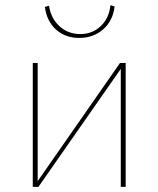

<svg xmlns="http://www.w3.org/2000/svg" viewBox="-20 -724 614 744"><path d="M287 -577Q233 -577 197 -609.5Q161 -642 154 -697L170 -702Q177 -653 210.5 -622.5Q244 -592 291 -592Q338 -592 370.5 -623Q403 -654 408 -704L424 -699Q418 -644 380 -610.5Q342 -577 287 -577ZM107 0V-480H126V-22L445 -480H467V0H448V-457L129 0Z"/></svg>

Font: Cantarell Thin
Style: Regular
Weight: 100
Designer: Dave Crossland, Nikolaus Waxweiler, Florian Fecher, Jacques Le Bailly, Eben Sorkin, Alexei Vanyashin, Alexios Zavras, Em
Version: Version 0.303